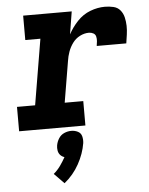

<svg xmlns="http://www.w3.org/2000/svg" viewBox="-55 -583 686 886"><g transform="rotate(-5 288.0 -140.5)"><path d="M20 0H327V-113H241L273 -304Q276 -325 283.5 -346Q291 -367 304.5 -385.5Q318 -404 338.5 -414.5Q359 -425 380 -425Q391 -425 400.5 -420Q410 -415 412.5 -404.5Q415 -394 414 -383Q413 -372 411 -361H548Q551 -381 554 -401.5Q557 -422 556.5 -442Q556 -462 551.5 -481Q547 -500 535 -514.5Q523 -529 503.5 -533.5Q484 -538 464 -538Q430 -538 396 -525Q362 -512 336 -484.5Q310 -457 293 -425L310 -530H85V-417H155L104 -113H20ZM208 257Q250 223 276 176Q302 129 310 80Q312 63 308 48Q304 33 290 26Q276 19 260 19Q243 19 227 26Q211 33 201.5 48Q192 63 189 80Q187 92 189 104Q191 116 198.5 124.5Q206 133 218 137Q207 157 193.5 176Q180 195 162 210Z"/></g></svg>

Font: Iosevka Sparkle XBdObl
Style: Regular
Weight: 800
Italic angle: -9°
Designer: Belleve Invis
Foundry: Belleve Invis
Version: Version 4.5.0; ttfautohint (v1.8.3)